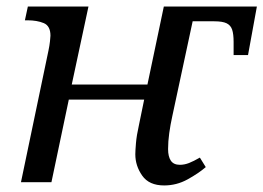

<svg xmlns="http://www.w3.org/2000/svg" viewBox="-20 -556 804 586"><path d="M481 10Q435 10 414 -20Q393 -50 393 -85Q393 -96 395 -119.5Q397 -143 404 -174L420 -252H190L137 0H44L128 -402Q131 -416 132.5 -429.5Q134 -443 134 -447Q134 -477 113.5 -485.5Q93 -494 64 -494H56L65 -536H250L199 -298H430L480 -536H764L737 -388H693V-428Q693 -452 688.5 -465.5Q684 -479 671.5 -485Q659 -491 634 -491H568L506 -202Q500 -175 496.5 -149.5Q493 -124 493 -101Q493 -78 501.5 -65.5Q510 -53 529 -53Q543 -53 557 -58.5Q571 -64 590 -75L608 -46Q586 -27 552.5 -8.5Q519 10 481 10Z"/></svg>

Font: Noto Serif
Style: Italic
Weight: 400
Italic angle: -12°
Designer: Monotype Design Team
Foundry: Monotype Imaging Inc.
Version: Version 2.013